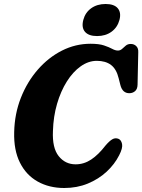

<svg xmlns="http://www.w3.org/2000/svg" viewBox="-20 -930 712 961"><path d="M573.5 -235Q587 -229 591 -209Q595 -189 576.5 -153Q553.5 -107.5 513.5 -70.5Q473.5 -33.5 419.5 -11.2Q365.5 11 301.5 11Q226.5 11 168.8 -21.2Q111 -53.5 79.8 -116Q48.5 -178.5 51 -269Q53 -360.5 84.5 -440.5Q116 -520.5 169.2 -581.5Q222.5 -642.5 290.2 -676.8Q358 -711 433.5 -711Q475.5 -711 500.8 -702.5Q526 -694 541.5 -685.5Q557 -677 570 -677Q582 -677 591 -685.2Q600 -693.5 609.8 -701.8Q619.5 -710 634.5 -710Q651 -710 662 -699.2Q673 -688.5 672 -669L668.5 -506Q668 -484 656 -473.8Q644 -463.5 627 -463.5Q593 -463.5 582.5 -504.5L574 -538Q563 -584 535.8 -604.8Q508.5 -625.5 464.5 -625.5Q422.5 -625.5 383.8 -598Q345 -570.5 314.5 -522Q284 -473.5 265.5 -410Q247 -346.5 245 -274.5Q241 -189.5 273.8 -148.5Q306.5 -107.5 358.5 -107.5Q400.5 -107.5 436.8 -131.8Q473 -156 507.5 -201Q528 -225 542.8 -233.2Q557.5 -241.5 573.5 -235ZM466 -749.5Q423.5 -749.5 405.2 -771Q387 -792.5 397 -830.5Q406.5 -867 436.2 -888.5Q466 -910 508.5 -910Q551.5 -910 569.5 -888.5Q587.5 -867 578 -830.5Q568 -793 538.2 -771.2Q508.5 -749.5 466 -749.5Z"/></svg>

Font: Fraunces 144pt SuperSoft
Style: Bold Italic
Weight: 700
Italic angle: -16°
Version: Version 1.000;[0bf87f6ff]